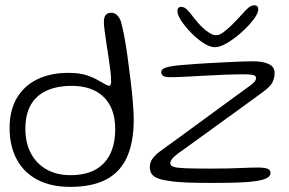

<svg xmlns="http://www.w3.org/2000/svg" viewBox="-20 -686 1098 730"><path d="M246.5 24.5Q174.5 24.5 123 -2.2Q71.5 -29 44 -79.5Q16.5 -130 16.5 -200Q16.5 -266.5 44 -313.2Q71.5 -360 121.8 -384.5Q172 -409 240 -409Q281.5 -409 308.8 -400Q336 -391 353.5 -380.5Q367.5 -372.5 378.8 -366.2Q390 -360 395 -360Q402.5 -360 402.5 -376.5Q402.5 -392.5 399.8 -416Q397 -439.5 393 -466.5Q389 -493.5 384.8 -520Q380.5 -546.5 377.8 -568.8Q375 -591 375 -604Q375 -637.5 403.5 -637.5Q414.5 -637.5 423.8 -629.5Q433 -621.5 439 -606.5Q445 -587 452 -550.5Q459 -514 465.2 -468.5Q471.5 -423 477 -377Q482.5 -331 485.5 -292.5Q488.5 -254 488.5 -231.5Q488.5 -146.5 463.2 -89.5Q438 -32.5 384.5 -4Q331 24.5 246.5 24.5ZM248 -20Q304 -20 341.8 -40.5Q379.5 -61 398.8 -100.2Q418 -139.5 418 -195Q418 -249 398 -285.5Q378 -322 341.2 -340.8Q304.5 -359.5 252.5 -359.5Q197 -359.5 157.5 -341.5Q118 -323.5 97.2 -287.5Q76.5 -251.5 76.5 -196Q76.5 -142 97.8 -102.5Q119 -63 157.5 -41.5Q196 -20 248 -20ZM787.5 9.5Q733 9.5 691.2 8Q649.5 6.5 620.5 1.5Q580.5 -4 565 -16Q549.5 -28 549.5 -49.5Q549.5 -61 553.5 -71.2Q557.5 -81.5 568.5 -93.2Q579.5 -105 600.5 -119.5Q619.5 -133 650.5 -155.5Q681.5 -178 718.8 -205.5Q756 -233 793.5 -260.2Q831 -287.5 862.8 -310.8Q894.5 -334 914.5 -348.5Q939 -365.5 946.2 -373.5Q953.5 -381.5 953.5 -389.5Q953.5 -399 940.8 -401.2Q928 -403.5 907 -403.5Q875 -403.5 835.8 -402Q796.5 -400.5 757 -398.2Q717.5 -396 683.2 -394.2Q649 -392.5 626 -392.5Q616 -392.5 608.5 -394.2Q601 -396 597 -400.5Q593 -405 593 -411.5Q593 -419 599.5 -423.8Q606 -428.5 621.2 -432Q636.5 -435.5 662 -438Q687.5 -440.5 725.5 -443Q744.5 -444.5 773.8 -446Q803 -447.5 835.2 -449.2Q867.5 -451 896 -452Q924.5 -453 942 -453Q977.5 -453 1000.8 -443Q1024 -433 1024 -408Q1024 -390.5 1016 -373.2Q1008 -356 974 -332Q940 -307 895 -274.5Q850 -242 804.2 -208.8Q758.5 -175.5 720 -147.8Q681.5 -120 659 -104Q641.5 -91 634.5 -82Q627.5 -73 627.5 -65Q627.5 -56 640 -51.8Q652.5 -47.5 686.2 -46.2Q720 -45 783.5 -45Q847.5 -45 890.8 -47Q934 -49 961.5 -49Q986.5 -49 997.5 -44.2Q1008.5 -39.5 1008.5 -28.5Q1008.5 -17 995.5 -9.5Q982.5 -2 955.8 2.2Q929 6.5 887.2 8Q845.5 9.5 787.5 9.5ZM797 -506.5Q778 -506.5 753.8 -522.2Q729.5 -538 706.8 -561.2Q684 -584.5 669.2 -607Q654.5 -629.5 654.5 -643.5Q654.5 -651.5 658.2 -655.8Q662 -660 668.5 -660Q680.5 -660 691.5 -649.2Q702.5 -638.5 720 -614.5Q732.5 -598.5 747 -584.2Q761.5 -570 776 -561Q790.5 -552 802 -552Q813.5 -552 828.8 -563Q844 -574 861.2 -591Q878.5 -608 894.5 -625.5Q914.5 -648.5 925.2 -657.2Q936 -666 946.5 -666Q962 -666 962 -650Q962 -636 944.2 -612.2Q926.5 -588.5 899.5 -564.2Q872.5 -540 844.8 -523.2Q817 -506.5 797 -506.5Z"/></svg>

Font: Gluten ExtraLight
Style: Regular
Weight: 250
Designer: Tyler Finck
Foundry: Etcetera Type Company
Version: Version 1.300